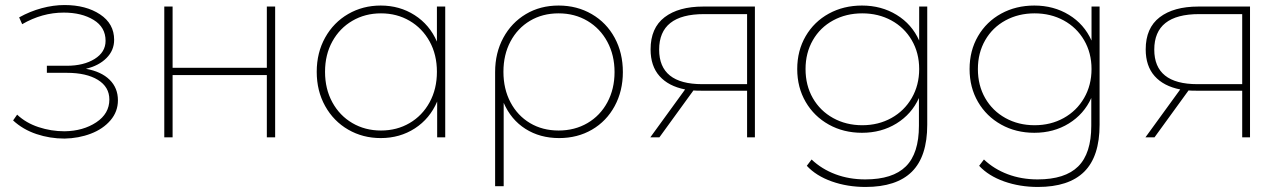

<svg xmlns="http://www.w3.org/2000/svg" viewBox="-20 -545 5094 762"><path d="M448 -147Q448 -102 418.5 -67.5Q389 -33 340.5 -14.5Q292 4 236 5Q178 5 124.5 -13Q71 -31 32 -67L48 -90Q83 -57 133 -40.5Q183 -24 236 -24Q310 -25 362 -59.5Q414 -94 414 -150Q414 -200 368.5 -228Q323 -256 245 -256H166V-284H245Q312 -284 355.5 -311Q399 -338 399 -383Q399 -437 351.5 -466Q304 -495 233 -495Q147 -495 68 -449L56 -476Q99 -500 145.5 -512.5Q192 -525 236 -525Q321 -525 377 -488Q433 -451 433 -387Q433 -345 402.5 -314.5Q372 -284 321 -272Q382 -261 415 -228.5Q448 -196 448 -147Z M632 -519H665V-276H1039V-519H1072V0H1039V-247H665V0H632Z M1747 -519V0H1715V-142Q1686 -74 1626.5 -35.5Q1567 3 1491 3Q1420 3 1362 -30.5Q1304 -64 1270.5 -124Q1237 -184 1237 -260Q1237 -336 1270.5 -396Q1304 -456 1362 -489.5Q1420 -523 1491 -523Q1566 -523 1625.5 -485Q1685 -447 1714 -380V-519ZM1714 -260Q1714 -328 1685 -380.5Q1656 -433 1605.5 -462.5Q1555 -492 1492 -492Q1429 -492 1378.5 -462.5Q1328 -433 1299 -380.5Q1270 -328 1270 -260Q1270 -192 1299 -139Q1328 -86 1378.5 -56.5Q1429 -27 1492 -27Q1555 -27 1605.5 -56.5Q1656 -86 1685 -139Q1714 -192 1714 -260Z M2452 -259Q2452 -184 2419.5 -124Q2387 -64 2329.5 -30.5Q2272 3 2199 3Q2123 3 2065.5 -33.5Q2008 -70 1979 -137V194H1945V-259Q1945 -335 1977.5 -395Q2010 -455 2067 -489Q2124 -523 2197 -523Q2270 -523 2328.5 -489Q2387 -455 2419.5 -395Q2452 -335 2452 -259ZM2419 -259Q2419 -326 2390.5 -379Q2362 -432 2311.5 -462Q2261 -492 2197 -492Q2133 -492 2083.5 -462.5Q2034 -433 2006 -380.5Q1978 -328 1978 -260Q1978 -192 2006 -139Q2034 -86 2083.5 -56.5Q2133 -27 2197 -27Q2261 -27 2311.5 -56.5Q2362 -86 2390.5 -139Q2419 -192 2419 -259Z M2976 -519V0H2945V-185H2763Q2742 -185 2732 -186L2597 0H2561L2699 -190Q2633 -203 2597.5 -243Q2562 -283 2562 -349Q2562 -434 2617.5 -476.5Q2673 -519 2771 -519ZM2767 -211H2945V-489H2774Q2596 -489 2596 -348Q2596 -211 2767 -211Z M3660 -519V-50Q3660 76 3599 136.5Q3538 197 3415 197Q3343 197 3281 175Q3219 153 3182 113L3201 88Q3241 126 3295.5 146.5Q3350 167 3414 167Q3523 167 3575 115.5Q3627 64 3627 -46V-156Q3598 -92 3538 -55Q3478 -18 3401 -18Q3328 -18 3269.5 -50.5Q3211 -83 3177.5 -140.5Q3144 -198 3144 -271Q3144 -344 3177.5 -401.5Q3211 -459 3269.5 -491Q3328 -523 3401 -523Q3478 -523 3538.5 -486Q3599 -449 3628 -384V-519ZM3628 -271Q3628 -335 3598.5 -385.5Q3569 -436 3517.5 -464Q3466 -492 3402 -492Q3338 -492 3286.5 -464Q3235 -436 3206 -385.5Q3177 -335 3177 -271Q3177 -206 3206 -155.5Q3235 -105 3286.5 -76.5Q3338 -48 3402 -48Q3466 -48 3517.5 -76.5Q3569 -105 3598.5 -156Q3628 -207 3628 -271Z M4344 -519V-50Q4344 76 4283 136.5Q4222 197 4099 197Q4027 197 3965 175Q3903 153 3866 113L3885 88Q3925 126 3979.5 146.5Q4034 167 4098 167Q4207 167 4259 115.5Q4311 64 4311 -46V-156Q4282 -92 4222 -55Q4162 -18 4085 -18Q4012 -18 3953.5 -50.5Q3895 -83 3861.5 -140.5Q3828 -198 3828 -271Q3828 -344 3861.5 -401.5Q3895 -459 3953.5 -491Q4012 -523 4085 -523Q4162 -523 4222.5 -486Q4283 -449 4312 -384V-519ZM4312 -271Q4312 -335 4282.5 -385.5Q4253 -436 4201.5 -464Q4150 -492 4086 -492Q4022 -492 3970.5 -464Q3919 -436 3890 -385.5Q3861 -335 3861 -271Q3861 -206 3890 -155.5Q3919 -105 3970.5 -76.5Q4022 -48 4086 -48Q4150 -48 4201.5 -76.5Q4253 -105 4282.5 -156Q4312 -207 4312 -271Z M4941 -519V0H4910V-185H4728Q4707 -185 4697 -186L4562 0H4526L4664 -190Q4598 -203 4562.5 -243Q4527 -283 4527 -349Q4527 -434 4582.5 -476.5Q4638 -519 4736 -519ZM4732 -211H4910V-489H4739Q4561 -489 4561 -348Q4561 -211 4732 -211Z"/></svg>

Font: Montserrat Alternates ExLight
Style: Regular
Weight: 275
Designer: Julieta Ulanovsky
Foundry: Julieta Ulanovsky
Version: Version 7.200